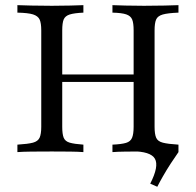

<svg xmlns="http://www.w3.org/2000/svg" viewBox="-20 -591 761 746"><path d="M591.1 134.7 563.7 122.6Q598.4 54.8 581.9 25.8Q565.3 -3.2 491.1 -3.2L546.8 -21.8L654.8 -29H673.4V0Q659.7 19.4 643.1 44.8Q626.6 70.2 612.9 94.4Q599.2 118.5 591.1 134.7ZM416.9 0V-29Q452.4 -30.6 469.8 -35.9Q487.1 -41.1 493.1 -55.6Q499.2 -70.2 499.2 -98.4V-472.6Q499.2 -501.6 493.5 -515.3Q487.9 -529 470.6 -535.1Q453.2 -541.1 416.9 -541.9V-571Q435.5 -570.2 467.7 -569.4Q500 -568.5 539.5 -568.5Q584.7 -568.5 619 -569.4Q653.2 -570.2 673.4 -571V-541.9Q632.3 -540.3 612.5 -534.7Q592.7 -529 586.7 -515.3Q580.6 -501.6 580.6 -472.6V-98.4Q580.6 -70.2 586.7 -56Q592.7 -41.9 612.5 -36.7Q632.3 -31.5 673.4 -29V0Q653.2 -1.6 619 -2Q584.7 -2.4 539.5 -2.4Q500 -2.4 468.1 -2Q436.3 -1.6 416.9 0ZM47.6 0V-29Q88.7 -31.5 108.1 -36.7Q127.4 -41.9 133.9 -56Q140.3 -70.2 140.3 -98.4V-472.6Q140.3 -501.6 133.9 -515.3Q127.4 -529 108.1 -535.1Q88.7 -541.1 47.6 -541.9V-571Q67.7 -570.2 102 -569.4Q136.3 -568.5 181.5 -568.5Q221 -568.5 253.2 -569.4Q285.5 -570.2 304 -571V-541.9Q268.5 -540.3 250.8 -534.7Q233.1 -529 227.4 -515.3Q221.8 -501.6 221.8 -472.6V-98.4Q221.8 -70.2 227.4 -56Q233.1 -41.9 250.8 -36.7Q268.5 -31.5 304 -29V0Q284.7 -1.6 252.8 -2Q221 -2.4 181.5 -2.4Q136.3 -2.4 102 -2Q67.7 -1.6 47.6 0ZM191.1 -272.6V-301.6H529.8V-272.6Z"/></svg>

Font: Playfair
Style: Regular
Weight: 400
Designer: Claus Eggers Sørensen
Foundry: Claus Eggers Sørensen
Version: Version 2.001;gftools[0.9.30]